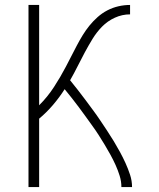

<svg xmlns="http://www.w3.org/2000/svg" viewBox="-20 -755 640 775"><path d="M95 0V-735H138V-330Q155 -347 170 -365.5Q185 -384 198 -404Q211 -424 223 -444.5Q235 -465 246 -486Q257 -507 268 -528.5Q279 -550 290 -571Q301 -592 313.5 -612.5Q326 -633 341 -651.5Q356 -670 374 -686Q392 -702 413 -713Q434 -724 457.5 -729.5Q481 -735 505 -735V-697Q473 -697 443.5 -683.5Q414 -670 392 -647.5Q370 -625 353.5 -598Q337 -571 322 -543Q307 -515 293 -487Q279 -459 263 -431Q279 -411 294.5 -391.5Q310 -372 325 -351.5Q340 -331 355 -311Q370 -291 384 -270Q398 -249 412 -228Q426 -207 439 -185.5Q452 -164 464 -142Q476 -120 486.5 -97Q497 -74 505 -49.5Q513 -25 513 0H470Q470 -23 463 -45.5Q456 -68 446.5 -89Q437 -110 426 -130Q415 -150 403 -170Q391 -190 378.5 -209.5Q366 -229 352.5 -247.5Q339 -266 325.5 -285Q312 -304 298 -322.5Q284 -341 270 -359Q256 -377 241 -395Q220 -362 194 -331.5Q168 -301 138 -276V0Z"/></svg>

Font: Zed Sans Extralight Extended
Style: Regular
Weight: 200
Width: 7
Designer: Belleve Invis
Foundry: Belleve Invis
Version: Version 1.0.0; ttfautohint (v1.8.4)